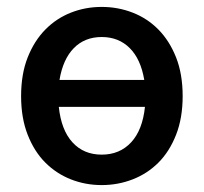

<svg xmlns="http://www.w3.org/2000/svg" viewBox="-20 -523 589 555"><path d="M274 12Q227 12 185 -4.5Q143 -21 111 -53Q79 -85 60 -133.5Q41 -182 41 -245Q41 -309 60 -357Q79 -405 111 -437.5Q143 -470 185 -486.5Q227 -503 274 -503Q321 -503 363.5 -486.5Q406 -470 438 -437.5Q470 -405 489 -357Q508 -309 508 -245Q508 -182 489 -133.5Q470 -85 438 -53Q406 -21 363.5 -4.5Q321 12 274 12ZM274 -416Q225 -416 193.5 -384Q162 -352 152 -292H397Q387 -352 355 -384Q323 -416 274 -416ZM274 -76Q326 -76 359 -111.5Q392 -147 399 -214H150Q157 -147 189.5 -111.5Q222 -76 274 -76Z"/></svg>

Font: Giro Sans Semibold
Style: Regular
Weight: 600
Designer: Paul D. Hunt
Foundry: Adobe Systems Incorporated
Version: Version 1.000;PS 1.0;hotconv 1.0.88;makeotf.lib2.5.647800